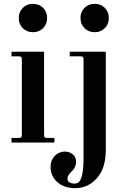

<svg xmlns="http://www.w3.org/2000/svg" viewBox="-20 -744 656 1002"><path d="M78 -650C78 -628.7 85 -611 99 -597C113 -583 130.7 -576 152 -576C173.3 -576 191 -583 205 -597C219 -611 226 -628.7 226 -650C226 -671.3 219 -689 205 -703C191 -717 173.3 -724 152 -724C130.7 -724 113 -717 99 -703C85 -689 78 -671.3 78 -650ZM40 0H264V-24H226C220 -24 215.8 -25.2 213.5 -27.5C211.2 -29.8 210 -34 210 -40V-474H40V-450H78C84 -450 88.2 -448.8 90.5 -446.5C92.8 -444.2 94 -440 94 -434V-40C94 -34 92.8 -29.8 90.5 -27.5C88.2 -25.2 84 -24 78 -24H40ZM400 -650C400 -628.7 407 -611 421 -597C435 -583 452.7 -576 474 -576C495.3 -576 513 -583 527 -597C541 -611 548 -628.7 548 -650C548 -671.3 541 -689 527 -703C513 -717 495.3 -724 474 -724C452.7 -724 435 -717 421 -703C407 -689 400 -671.3 400 -650ZM244 126C244 159.3 256 186.3 280 207C304 227.7 335 238 373 238C417 238 454.5 220.7 485.5 186C516.5 151.3 532 102.7 532 40V-474H344V-450H400C406 -450 410.2 -448.8 412.5 -446.5C414.8 -444.2 416 -440 416 -434V82C416 116.7 413.8 144 409.5 164C405.2 184 399.8 197.3 393.5 204C387.2 210.7 379 214 369 214C359 214 350.3 212 343 208C335.7 204 332 197.3 332 188C332 177.3 337.7 166.7 349 156C367.7 139.3 377 120.7 377 100C377 83.3 371.2 70.3 359.5 61C347.8 51.7 334 47 318 47C298 47 280.7 54.5 266 69.5C251.3 84.5 244 103.3 244 126Z"/></svg>

Font: Km Standard TT
Style: Bold
Weight: 700
Designer: Alexey Kryukov <alexios@thessalonica.org.ru>
Version: Version 2.0.2